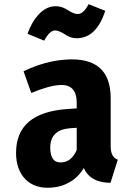

<svg xmlns="http://www.w3.org/2000/svg" viewBox="-20 -877 644 921"><path d="M292 -712Q260 -732 243 -731Q217 -729 192 -682L112 -715Q132 -771 163 -805Q198 -844 240 -847Q275 -849 308 -827Q337 -808 355 -810Q381 -811 405 -857L485 -825Q444 -700 357 -694Q322 -691 292 -712ZM511 -174Q511 -123 545 -111L510 0Q413 -1 382 -71Q354 -25 312 -2Q274 20 226 23Q148 29 102 -17Q57 -63 57 -144Q57 -337 303 -354L348 -357V-384Q348 -475 265 -469Q214 -466 130 -431L93 -535Q194 -584 294 -591Q511 -607 511 -406ZM348 -157V-264L318 -262Q221 -255 221 -169Q221 -94 276 -98Q323 -101 348 -157Z"/></svg>

Font: Xiangcui Wave Sans Xiangcui Wave Sans
Style: Regular
Weight: 800
Width: 3
Version: Version 0.920;March 28, 2024;FontCreator 14.0.0.2814 64-bit